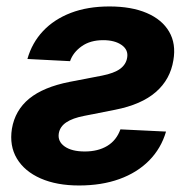

<svg xmlns="http://www.w3.org/2000/svg" viewBox="-20 -567 591 598"><path d="M65.4 -383.3Q79.6 -433.6 114 -470.2Q148.4 -506.8 200.7 -526.9Q252.9 -546.9 320.8 -546.9Q389.6 -546.9 437.3 -526.4Q484.9 -505.9 506.8 -468.3Q528.8 -430.7 520 -379.4Q510.3 -319.3 465.3 -280.3Q420.4 -241.2 338.4 -225.1L242.2 -206.1Q206.1 -199.2 186.3 -185.8Q166.5 -172.4 163.1 -151.4Q159.2 -126.5 181.4 -110.8Q203.6 -95.2 244.1 -95.2Q285.2 -95.2 314 -112.5Q342.8 -129.9 355 -164.1L497.1 -157.2Q481.9 -105 444.6 -67.1Q407.2 -29.3 351.8 -9.3Q296.4 10.7 226.1 10.7Q156.7 10.7 106.7 -11.2Q56.6 -33.2 32.7 -73Q8.8 -112.8 17.1 -166Q26.9 -223.6 71 -259.8Q115.2 -295.9 196.8 -312L297.9 -331.5Q335.4 -338.9 354 -352.5Q372.6 -366.2 376 -387.2Q380.4 -411.6 358.9 -426.8Q337.4 -441.9 301.3 -441.9Q261.2 -441.9 234.4 -422.9Q207.5 -403.8 198.2 -376.5Z"/></svg>

Font: Inter 18pt
Style: Bold Italic
Weight: 700
Italic angle: -9.3988°
Designer: Rasmus Andersson
Foundry: rsms
Version: Version 4.001;git-66647c0bb